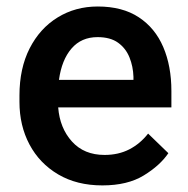

<svg xmlns="http://www.w3.org/2000/svg" viewBox="-20 -558 576 588"><path d="M293.5 9.8Q215.3 9.8 158.2 -23.9Q101.1 -57.6 70.3 -115.5Q39.6 -173.3 39.6 -246.1V-265.6Q39.6 -348.6 70.8 -409.9Q102.1 -471.2 156.5 -504.6Q210.9 -538.1 279.3 -538.1Q355 -538.1 405 -505.1Q455.1 -472.2 480 -413.8Q504.9 -355.5 504.9 -279.3V-229H158.2Q163.1 -166 200.2 -124.8Q237.3 -83.5 300.3 -83.5Q342.8 -83.5 376 -100.6Q409.2 -117.7 433.6 -148.9L495.6 -88.9Q470.2 -51.3 420.4 -20.8Q370.6 9.8 293.5 9.8ZM278.8 -444.3Q229 -444.3 199 -409.4Q168.9 -374.5 160.6 -313.5H388.7V-322.8Q387.7 -354.5 376.5 -382.3Q365.2 -410.2 341.6 -427.2Q317.9 -444.3 278.8 -444.3Z"/></svg>

Font: Vazirmatn RD FD Medium
Style: Regular
Weight: 500
Designer: Saber Rastikerdar
Foundry: Saber Rastikerdar
Version: Version 33.003